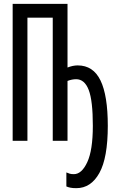

<svg xmlns="http://www.w3.org/2000/svg" viewBox="-20 -734 603 1001"><path d="M378 247Q359 247 347 244.5Q335 242 326 238V165Q335 169 343.5 171.5Q352 174 365 174Q406 174 435 111.5Q464 49 464 -78Q464 -209 442.5 -265Q421 -321 377 -321Q355 -321 332 -312V0H255V-642H123V0H46V-714H332V-382Q360 -393 385 -393Q466 -393 504 -314.5Q542 -236 542 -78Q542 89 498 168Q454 247 378 247Z"/></svg>

Font: Noto Sans Mono SemiCondensed
Style: Regular
Weight: 400
Width: 4
Designer: Monotype Design Team
Foundry: Monotype Imaging Inc.
Version: Version 2.014